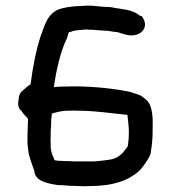

<svg xmlns="http://www.w3.org/2000/svg" viewBox="-20 -687 602 678"><path d="M44 -320C45 -312 45 -304 57 -294L59 -291C61 -285 79 -270 79 -266C79 -249 77 -225 77 -207V-180C78 -172 79 -162 80 -153C83 -130 95 -103 101 -84C103 -49 144 -41 163 -37L175 -35C178 -34 186 -33 194 -33H201C208 -32 220 -32 226 -31H227C237 -31 247 -30 260 -30C272 -29 284 -29 298 -30C380 -30 438 -50 477 -89C520 -143 512 -153 513 -153C517 -178 519 -198 519 -227C519 -258 524 -317 491 -339L478 -349C464 -355 450 -359 437 -363C382 -374 313 -382 242 -382C222 -382 205 -381 191 -381H190C183 -381 177 -380 170 -379C179 -440 193 -504 216 -551C219 -558 220 -568 224 -574H228C233 -576 239 -578 245 -579C247 -579 252 -580 252 -580L283 -583C286 -583 291 -582 298 -582H305C315 -581 330 -580 343 -579H344C355 -579 365 -578 374 -576L397 -573C409 -569 427 -562 445 -562C470 -562 493 -577 492 -603C491 -614 486 -623 480 -631H475C444 -656 412 -653 370 -662H368C350 -662 323 -665 303 -667H281C277 -666 272 -666 265 -666C243 -665 219 -663 197 -657C145 -644 136 -589 124 -561C107 -509 96 -451 88 -390C77 -382 69 -375 61 -368C43 -355 46 -332 44 -320ZM159 -166V-187C158 -191 158 -196 159 -203V-222C160 -235 161 -251 161 -266C162 -271 163 -279 163 -286C177 -290 199 -296 216 -296C230 -296 243 -297 258 -296C317 -296 371 -287 423 -282H426C427 -282 428 -282 430 -281C432 -263 435 -240 435 -223C435 -202 434 -189 431 -170C419 -154 412 -143 397 -134C384 -123 354 -121 313 -117H257C245 -117 235 -117 227 -118H226C215 -118 205 -118 197 -119H188L174 -121H173C173 -121 162 -146 161 -153V-155C160 -159 159 -163 159 -166Z"/></svg>

Font: Scribbler
Style: Blk
Weight: 900
Designer: Mew Too
Foundry: Cannot Into Space Fonts
Version: Version 1.001